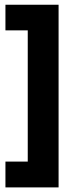

<svg xmlns="http://www.w3.org/2000/svg" viewBox="-20 -712 294 822"><path d="M230.8 -676.7H98.8V90.3H230.8ZM230.8 -20.2H3.3V90.3H230.8ZM230.8 -691.7H3.3V-582H230.8Z"/></svg>

Font: Bricolage Grotesque 96pt Condensed ExBd
Style: Regular
Weight: 800
Width: 3
Designer: Mathieu Triay
Foundry: Atelier Triay
Version: Version 1.001;Glyphs 3.2 (3207)